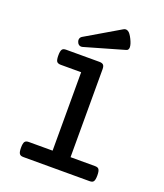

<svg xmlns="http://www.w3.org/2000/svg" viewBox="-155 -962 909 1065"><g transform="rotate(20 300.0 -430.0)"><path d="M388.7 -855.5Q396 -859.9 402.8 -859.9Q408.2 -859.9 416 -856Q428.7 -848.6 442.9 -819.8Q457 -791.5 457 -773.9Q457 -756.8 443.4 -753.4L209 -686Q206.5 -685.1 201.2 -685.1Q193.4 -685.1 187 -690.2Q180.7 -695.3 177.7 -704.1Q175.3 -710.4 175.3 -715.8Q175.3 -722.7 178.7 -728.5Q182.1 -734.4 188.5 -737.8ZM250.5 -551.8H130.4Q112.8 -551.8 106 -561Q99.6 -570.8 99.6 -596.2Q99.6 -622.1 106.4 -631.8Q109.9 -636.7 115.7 -638.7Q121.6 -640.6 130.4 -640.6H325.7Q342.3 -640.6 349.4 -633.3Q356.4 -626 356.4 -608.9V-88.9H500Q508.8 -88.9 514.6 -86.9Q520.5 -85 523.9 -80.1Q530.8 -70.3 530.8 -44.4Q530.8 -18.6 524.4 -9.3Q521 -3.9 515.1 -2Q509.3 0 500 0H110.8Q101.6 0 95.7 -2.2Q89.8 -4.4 86.4 -9.8Q80.1 -19 80.1 -44.4Q80.1 -70.3 86.9 -80.1Q90.8 -85 96.4 -86.9Q102.1 -88.9 110.8 -88.9H250.5Z"/></g></svg>

Font: Courier Prime SemiBold
Style: Regular
Weight: 600
Designer: Alan Dague-Greene
Foundry: Quote-Unquote Apps
Version: Version 1.202